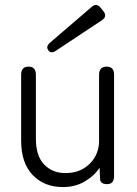

<svg xmlns="http://www.w3.org/2000/svg" viewBox="-20 -750 559 781"><path d="M236 11Q160 11 113 -38Q66 -87 66 -178V-446Q66 -479 96 -479Q126 -479 126 -446V-186Q126 -116 159.5 -81Q193 -46 246 -46Q307 -46 345 -84Q383 -122 383 -177V-446Q383 -479 414 -479Q444 -479 444 -446V-34Q444 -1 416 -1Q387 -1 387 -23L385 -68Q364 -35 325 -12Q286 11 236 11ZM208 -544Q188 -530 177 -545Q165 -560 183 -576L353 -722Q372 -739 389 -719L401 -704Q417 -683 395 -668Z"/></svg>

Font: Zen Maru Gothic
Style: Regular
Weight: 400
Designer: Yoshimichi Ohira
Foundry: Positype
Version: Version 1.002